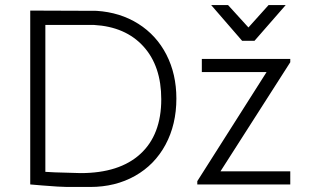

<svg xmlns="http://www.w3.org/2000/svg" viewBox="-20 -732 1249 762"><path d="M680 -341Q680 -238 637 -158Q594 -78 516 -34Q438 10 338 10H281Q273 10 246.5 10Q220 10 147 4L100 0V-690L363 -689Q457 -683 529 -637.5Q601 -592 640.5 -515Q680 -438 680 -341ZM620 -338Q620 -470 549 -548Q478 -626 353 -633H160V-50L197 -48Q296 -45 300 -45Q454 -45 537 -121Q620 -197 620 -338ZM763 -13 1038 -446H781V-498H1132V-485L855 -52H1132V0H763ZM818 -712H885L966 -623L1046 -712H1114L990 -570H941Z"/></svg>

Font: Bellota Text
Style: Regular
Weight: 400
Designer: Kemie Guaida
Foundry: Kemie Guaida
Version: Version 4.001